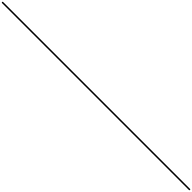

<svg xmlns="http://www.w3.org/2000/svg" viewBox="706 -1874 3748 3748"><g transform="rotate(45 2580.5 0.0)"><path d="M0 -15C-8.3 -15 -15 -8.3 -15 0C-15 8.3 -8.3 15 0 15C148.3 15 296.7 15 445 15C453.3 15 460 8.3 460 0C460 -8.3 453.3 -15 445 -15C296.7 -15 148.3 -15 0 -15Z M445 -15C436.7 -15 430 -8.3 430 0C430 8.3 436.7 15 445 15C573.7 15 702.3 15 831 15C839.3 15 846 8.3 846 0C846 -8.3 839.3 -15 831 -15C702.3 -15 573.7 -15 445 -15Z M831 -15C822.7 -15 816 -8.3 816 0C816 8.3 822.7 15 831 15C959.7 15 1088.3 15 1217 15C1225.3 15 1232 8.3 1232 0C1232 -8.3 1225.3 -15 1217 -15C1088.3 -15 959.7 -15 831 -15Z M1217 -15C1208.7 -15 1202 -8.3 1202 0C1202 8.3 1208.7 15 1217 15C1320 15 1423 15 1526 15C1534.3 15 1541 8.3 1541 0C1541 -8.3 1534.3 -15 1526 -15C1423 -15 1320 -15 1217 -15Z M1526 -15C1517.7 -15 1511 -8.3 1511 0C1511 8.3 1517.7 15 1526 15C1650.7 15 1775.3 15 1900 15C1908.3 15 1915 8.3 1915 0C1915 -8.3 1908.3 -15 1900 -15C1775.3 -15 1650.7 -15 1526 -15Z M1900 -15C1891.7 -15 1885 -8.3 1885 0C1885 8.3 1891.7 15 1900 15C2024.7 15 2149.3 15 2274 15C2282.3 15 2289 8.3 2289 0C2289 -8.3 2282.3 -15 2274 -15C2149.3 -15 2024.7 -15 1900 -15Z M2274 -15C2265.7 -15 2259 -8.3 2259 0C2259 8.3 2265.7 15 2274 15C2462.3 15 2650.7 15 2839 15C2847.3 15 2854 8.3 2854 0C2854 -8.3 2847.3 -15 2839 -15C2650.7 -15 2462.3 -15 2274 -15Z M2839 -15C2830.7 -15 2824 -8.3 2824 0C2824 8.3 2830.7 15 2839 15C2977.7 15 3116.3 15 3255 15C3263.3 15 3270 8.3 3270 0C3270 -8.3 3263.3 -15 3255 -15C3116.3 -15 2977.7 -15 2839 -15Z M3255 -15C3246.7 -15 3240 -8.3 3240 0C3240 8.3 3246.7 15 3255 15C3376 15 3497 15 3618 15C3626.3 15 3633 8.3 3633 0C3633 -8.3 3626.3 -15 3618 -15C3497 -15 3376 -15 3255 -15Z M3618 -15C3609.7 -15 3603 -8.3 3603 0C3603 8.3 3609.7 15 3618 15C3795 15 3972 15 4149 15C4157.3 15 4164 8.3 4164 0C4164 -8.3 4157.3 -15 4149 -15C3972 -15 3795 -15 3618 -15Z M4149 -15C4140.7 -15 4134 -8.3 4134 0C4134 8.3 4140.7 15 4149 15C4326.3 15 4503.7 15 4681 15C4689.3 15 4696 8.3 4696 0C4696 -8.3 4689.3 -15 4681 -15C4503.7 -15 4326.3 -15 4149 -15Z M4681 -15C4672.7 -15 4666 -8.3 4666 0C4666 8.3 4672.7 15 4681 15C4784 15 4887 15 4990 15C4998.3 15 5005 8.3 5005 0C5005 -8.3 4998.3 -15 4990 -15C4887 -15 4784 -15 4681 -15Z M4990 -15C4981.7 -15 4975 -8.3 4975 0C4975 8.3 4981.7 15 4990 15C5047 15 5104 15 5161 15C5169.3 15 5176 8.3 5176 0C5176 -8.3 5169.3 -15 5161 -15C5104 -15 5047 -15 4990 -15Z"/></g></svg>

Font: FRB American Cursive Just Baseline
Style: Italic
Weight: 400
Italic angle: -25°
Version: Version 2.0;Modular Font Editor K font №1